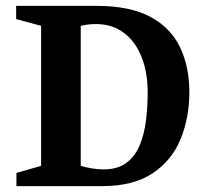

<svg xmlns="http://www.w3.org/2000/svg" viewBox="-20 -634 695 654"><path d="M36 0V-45L120 -69V-546L35 -569V-614H309Q422 -614 491.5 -577Q561 -540 593 -473.5Q625 -407 625 -320Q625 -233 595 -160Q565 -87 499.5 -43.5Q434 0 328 0ZM333 -57Q380 -57 409.5 -78.5Q439 -100 455 -137.5Q471 -175 477 -222Q483 -269 483 -320Q483 -388 462 -440.5Q441 -493 401.5 -522.5Q362 -552 308 -552Q289 -552 276.5 -550Q264 -548 255 -546V-69Q272 -64 292.5 -60.5Q313 -57 333 -57Z"/></svg>

Font: Manuale
Style: Bold
Weight: 700
Version: Version 1.002